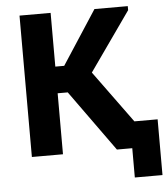

<svg xmlns="http://www.w3.org/2000/svg" viewBox="-57 -751 823 947"><g transform="rotate(-5 354.5 -277.5)"><path d="M229 -434H273L446 -700H611V-680L406 -389L594 -131H709V145H572V0H496L279 -302H229V0H75V-700H229Z"/></g></svg>

Font: Tilda Sans Extra Bold
Style: Regular
Weight: 800
Designer: ParaType Ltd
Foundry: ParaType Ltd
Version: Version 1.009